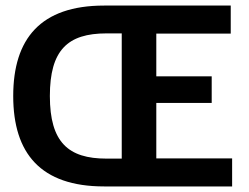

<svg xmlns="http://www.w3.org/2000/svg" viewBox="-20 -670 894 690"><path d="M814.2 0V-100.8H541.7V-300H740.8V-395.8H541.7V-549.2H809.2V-650H354.2C125.8 -650 27.5 -530.8 27.5 -325C27.5 -119.2 125.8 0 354.2 0ZM362.5 -100C225.8 -100 159.2 -158.3 159.2 -325C159.2 -490 223.3 -550 362.5 -550H417.5V-100Z"/></svg>

Font: Familjen Grotesk SemiBold
Style: Regular
Weight: 600
Designer: Anders Wikstroem, Jonas Baeckman, Matilda Gysing, Kristian Moeller
Foundry: Familjen STHLM AB
Version: Version 2.000